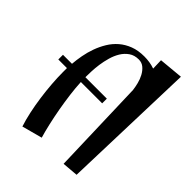

<svg xmlns="http://www.w3.org/2000/svg" viewBox="-226 -905 1052 1052"><g transform="rotate(45 300.5 -378.5)"><path d="M352.1 -374H187Q189 -331.1 195.3 -282Q201.7 -232.9 210.4 -183.8Q219.2 -134.8 229.7 -88.9Q240.2 -43 251 -6.8L132.8 24.9Q120.1 -13.7 110.1 -60.3Q100.1 -106.9 93.3 -155.8Q86.4 -204.6 82.8 -252.7Q79.1 -300.8 79.1 -341.8V-374H12.2V-410.2H82Q84.5 -442.4 91.1 -478Q97.7 -513.7 110.1 -548.1Q122.6 -582.5 141.4 -613.5Q160.2 -644.5 187.3 -668Q214.4 -691.4 250.5 -705.3Q286.6 -719.2 334 -719.2Q354.5 -719.2 375 -716.1Q395.5 -712.9 415 -706.1L413.1 -769L554.2 -782.2L529.8 2L437 9.8L419.9 -544.9Q417.5 -565.4 411.4 -589.8Q405.3 -614.3 393.8 -635.7Q382.3 -657.2 365.2 -671.6Q348.1 -686 324.2 -686Q291 -686 267.8 -669.9Q244.6 -653.8 229.2 -628.7Q213.9 -603.5 205.1 -572.5Q196.3 -541.5 192.1 -511.7Q188 -481.9 187 -456.5Q186 -431.2 186 -417V-410.2H352.1Z"/></g></svg>

Font: Original Surfer
Style: Regular
Weight: 400
Designer: Astigmatic (AOETI)
Foundry: Astigmatic (AOETI)
Version: Version 1.001